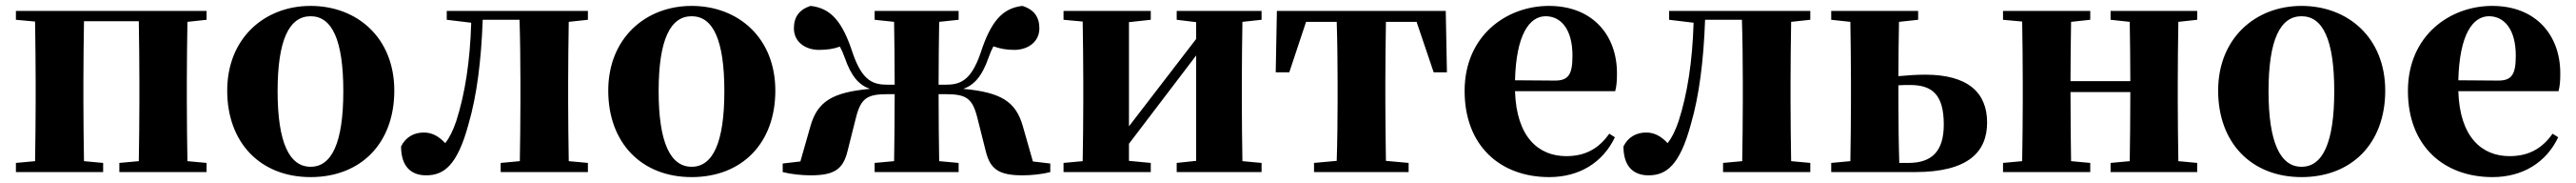

<svg xmlns="http://www.w3.org/2000/svg" viewBox="-20 -583 8742 620"><path d="M681 -516V-546H34V-516L99 -510C100 -451 101 -364 101 -308V-238C101 -182 100 -95 99 -37L34 -31V0H330V-31L265 -37C264 -95 263 -182 263 -238V-308C263 -365 264 -453 265 -511H451C452 -453 453 -365 453 -308V-238C453 -182 452 -95 451 -37L385 -31V0H681V-31L616 -37C615 -95 614 -182 614 -238V-308C614 -364 615 -451 616 -509Z M1034 17C1204 17 1318 -97 1318 -276C1318 -455 1192 -563 1034 -563C877 -563 751 -453 751 -276C751 -100 863 17 1034 17ZM1034 -18C962 -18 922 -100 922 -274C922 -449 962 -528 1034 -528C1106 -528 1145 -449 1145 -274C1145 -100 1106 -18 1034 -18Z M1975 -516V-546H1496V-516L1579 -506C1575 -374 1558 -265 1528 -172C1517 -140 1505 -116 1491 -98C1468 -122 1446 -134 1418 -134C1385 -134 1357 -119 1341 -87C1341 -20 1374 11 1426 11C1486 11 1532 -22 1570 -163C1598 -259 1613 -377 1618 -516H1743C1745 -458 1746 -366 1746 -308V-238C1746 -182 1745 -95 1744 -37L1679 -31V0H1975V-31L1910 -37C1909 -95 1908 -182 1908 -238V-308C1908 -364 1909 -451 1910 -509Z M2327 17C2497 17 2611 -97 2611 -276C2611 -455 2485 -563 2327 -563C2170 -563 2044 -453 2044 -276C2044 -100 2156 17 2327 17ZM2327 -18C2255 -18 2215 -100 2215 -274C2215 -449 2255 -528 2327 -528C2399 -528 2438 -449 2438 -274C2438 -100 2399 -18 2327 -18Z M3485 -36 3451 -155C3427 -240 3376 -270 3249 -282C3285 -295 3312 -323 3335 -389C3340 -403 3345 -415 3351 -426C3374 -418 3395 -414 3422 -414C3468 -414 3507 -441 3507 -487C3507 -525 3489 -551 3449 -563C3381 -555 3342 -510 3307 -402C3274 -307 3236 -296 3188 -296H3165C3165 -366 3166 -452 3167 -509L3233 -516V-546H2948V-516L3014 -509C3015 -452 3016 -366 3016 -296H2993C2944 -296 2907 -307 2874 -402C2839 -510 2800 -555 2731 -563C2692 -551 2674 -525 2674 -487C2674 -441 2713 -414 2759 -414C2785 -414 2808 -417 2830 -425C2836 -414 2841 -403 2846 -389C2869 -323 2895 -295 2932 -282C2805 -270 2754 -240 2730 -155L2696 -36L2636 -29V0C2663 7 2700 11 2731 11C2812 11 2841 -10 2856 -71L2885 -186C2902 -252 2924 -264 2994 -264H3016C3016 -184 3015 -95 3014 -37L2948 -31V0H3233V-31L3167 -37C3166 -95 3165 -184 3165 -264H3187C3257 -264 3279 -252 3296 -186L3325 -71C3340 -10 3369 11 3450 11C3481 11 3518 7 3544 0V-29Z M4261 -516V-546H3973V-516L4039 -508V-451L3811 -155V-508L3885 -516V-546H3589V-516L3654 -510C3655 -451 3656 -364 3656 -308V-238C3656 -182 3655 -95 3654 -37L3589 -31V0H3885V-31L3811 -38V-96L4039 -395V-38L3973 -31V0H4261V-31L4196 -37C4195 -95 4194 -182 4194 -238V-308C4194 -364 4195 -451 4196 -509Z M4787 -509 4845 -338H4890L4886 -546H4313L4309 -338H4355L4412 -509H4516C4518 -451 4519 -364 4519 -308V-238C4519 -182 4518 -96 4516 -38L4439 -31V0H4760V-31L4683 -38C4682 -96 4681 -182 4681 -238V-308C4681 -364 4682 -451 4683 -509Z M5121 -311C5125 -466 5170 -528 5225 -528C5278 -528 5316 -482 5316 -395C5316 -333 5304 -310 5257 -310ZM5441 -130C5408 -84 5365 -54 5295 -54C5201 -54 5126 -118 5121 -274H5461C5466 -293 5467 -310 5467 -335C5467 -462 5386 -563 5236 -563C5093 -563 4950 -463 4950 -275C4950 -88 5072 17 5237 17C5339 17 5419 -32 5460 -118Z M6123 -516V-546H5644V-516L5727 -506C5723 -374 5706 -265 5676 -172C5665 -140 5653 -116 5639 -98C5616 -122 5594 -134 5566 -134C5533 -134 5505 -119 5489 -87C5489 -20 5522 11 5574 11C5634 11 5680 -22 5718 -163C5746 -259 5761 -377 5766 -516H5891C5893 -458 5894 -366 5894 -308V-238C5894 -182 5893 -95 5892 -37L5827 -31V0H6123V-31L6058 -37C6057 -95 6056 -182 6056 -238V-308C6056 -364 6057 -451 6058 -509Z M6425 -31C6423 -89 6422 -180 6422 -238V-294C6435 -295 6448 -295 6462 -295C6537 -295 6576 -262 6576 -161C6576 -70 6535 -31 6456 -31ZM6489 -516V-546H6194V-516L6259 -509C6260 -451 6261 -364 6261 -308V-238C6261 -182 6260 -95 6259 -37L6194 -31V0H6478C6660 0 6723 -69 6723 -168C6723 -270 6657 -330 6513 -330C6485 -330 6454 -328 6422 -325C6422 -381 6423 -457 6424 -509Z M7436 -516V-546H7142V-516L7207 -509C7208 -454 7209 -371 7209 -308H7006C7006 -371 7007 -454 7008 -509L7073 -516V-546H6777V-516L6842 -510C6843 -451 6844 -364 6844 -308V-238C6844 -182 6843 -95 6842 -37L6777 -31V0H7073V-31L7008 -37C7007 -95 7006 -186 7006 -271H7209C7209 -186 7208 -95 7207 -37L7142 -31V0H7436V-31L7372 -37C7371 -95 7370 -182 7370 -238V-308C7370 -364 7371 -451 7372 -509Z M7790 17C7960 17 8074 -97 8074 -276C8074 -455 7948 -563 7790 -563C7633 -563 7507 -453 7507 -276C7507 -100 7619 17 7790 17ZM7790 -18C7718 -18 7678 -100 7678 -274C7678 -449 7718 -528 7790 -528C7862 -528 7901 -449 7901 -274C7901 -100 7862 -18 7790 -18Z M8322 -311C8326 -466 8371 -528 8426 -528C8479 -528 8517 -482 8517 -395C8517 -333 8505 -310 8458 -310ZM8642 -130C8609 -84 8566 -54 8496 -54C8402 -54 8327 -118 8322 -274H8662C8667 -293 8668 -310 8668 -335C8668 -462 8587 -563 8437 -563C8294 -563 8151 -463 8151 -275C8151 -88 8273 17 8438 17C8540 17 8620 -32 8661 -118Z"/></svg>

Font: Noto Serif TC Black
Style: Regular
Weight: 900
Version: Version 1.001;PS 1.001;hotconv 16.6.54;makeotf.lib2.5.65590